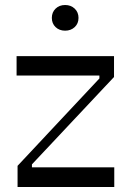

<svg xmlns="http://www.w3.org/2000/svg" viewBox="-20 -743 516 763"><path d="M49.8 0V-84L375 -431.2V-442.9H45.9V-520H433.1V-437L106.9 -89.8V-78.1H434.1V0ZM276.9 -635.3Q261.7 -621.1 238.8 -621.1Q215.8 -621.1 200.9 -635.3Q186 -649.4 186 -671.9Q186 -694.3 200.9 -708.7Q215.8 -723.1 238.8 -723.1Q261.7 -723.1 276.9 -708.7Q292 -694.3 292 -671.9Q292 -649.4 276.9 -635.3Z"/></svg>

Font: Ribes
Style: Regular
Weight: 400
Designer: Luigi Gorlero
Foundry: Collletttivo
Version: Version 2.100;Glyphs 3.2 (3217)